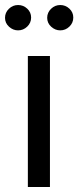

<svg xmlns="http://www.w3.org/2000/svg" viewBox="-38 -745 312 765"><path d="M73 0V-522H161V0ZM86 -675Q86 -654 70.5 -639Q55 -624 34 -624Q14 -624 -2 -638.5Q-18 -653 -18 -674Q-18 -695 -2.5 -710Q13 -725 34 -725Q55 -725 70.5 -710.5Q86 -696 86 -675ZM254 -675Q254 -654 238.5 -639Q223 -624 202 -624Q182 -624 166 -638.5Q150 -653 150 -674Q150 -695 165.5 -710Q181 -725 202 -725Q223 -725 238.5 -710.5Q254 -696 254 -675Z"/></svg>

Font: IngvarSans
Style: Regular
Weight: 500
Version: Version 3.000